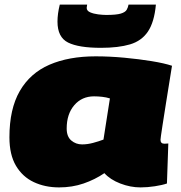

<svg xmlns="http://www.w3.org/2000/svg" viewBox="-20 -805 788 835"><path d="M591 10Q547 10 503 -7Q459 -24 434 -52Q393 -24 343.5 -7Q294 10 237 10Q176 10 127 -13Q78 -36 49.5 -84Q21 -132 21 -208Q21 -331 66 -409Q111 -487 195 -523.5Q279 -560 396 -560Q457 -560 521 -554Q585 -548 640 -539Q695 -530 728 -519Q712 -419 702 -357Q692 -295 687 -261.5Q682 -228 680 -214.5Q678 -201 678 -197Q678 -180 695 -180Q705 -180 712 -181L706 -7Q686 0 653.5 5Q621 10 591 10ZM430 -198 458 -377Q442 -382 424 -384Q406 -386 389 -386Q336 -386 303 -347.5Q270 -309 270 -246Q270 -211 290 -194Q310 -177 337 -177Q360 -177 384.5 -183.5Q409 -190 430 -198ZM419 -597Q322 -597 276 -620Q230 -643 230 -711Q230 -745 240 -785H359Q357 -774 357 -771Q357 -758 372 -751.5Q387 -745 407 -742.5Q427 -740 442 -740Q486 -740 505.5 -746Q525 -752 531 -762.5Q537 -773 539 -785H658Q651 -709 623.5 -668Q596 -627 545.5 -612Q495 -597 419 -597Z"/></svg>

Font: Georama Extended Black
Style: Italic
Weight: 900
Width: 7
Italic angle: -9°
Designer: Jean-Baptiste Levee
Foundry: Production Type
Version: Version 1.000